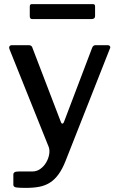

<svg xmlns="http://www.w3.org/2000/svg" viewBox="-20 -750 581 935"><path d="M106 165Q76 165 60.5 163Q45 161 45 150V99Q45 93 50.5 89Q56 85 73 85H138Q159 85 176.5 72.5Q194 60 205 41Q216 22 219.5 1.5Q223 -19 217 -35L26 -511Q23 -518 26 -524Q29 -530 39 -530H121Q127 -530 132 -526.5Q137 -523 138 -517L276 -157Q279 -148 284 -148Q289 -148 293 -160L429 -518Q431 -523 435 -526.5Q439 -530 445 -530H504Q512 -530 515.5 -524.5Q519 -519 515 -513L300 32Q284 73 265 99Q246 125 223 139.5Q200 154 171.5 159.5Q143 165 106 165ZM443 -719V-672Q443 -657 425 -657H138Q131 -657 128 -660.5Q125 -664 125 -671V-718Q125 -730 135 -730H433Q443 -730 443 -719Z"/></svg>

Font: Libre Franklin Medium
Style: Regular
Weight: 500
Designer: Pablo Impallari, Rodrigo Fuenzalida, Nhung Nguyen
Foundry: Impallari Type
Version: Version 3.000